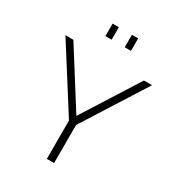

<svg xmlns="http://www.w3.org/2000/svg" viewBox="-213 -1043 1072 1171"><g transform="rotate(30 323.5 -457.5)"><path d="M233 -827V-915H277V-827ZM369 -827V-915H413V-827ZM75 -710 323 -317 572 -710H629L349 -268V0H298V-270L19 -710Z"/></g></svg>

Font: Raleway-v4020 Light
Style: Regular
Weight: 300
Designer: Matt McInerney, Pablo Impallari, Rodrigo Fuenzalida
Foundry: Matt McInerney, Pablo Impallari, Rodrigo Fuenzalida
Version: Version 4.020;PS 004.020;hotconv 1.0.88;makeotf.lib2.5.64775